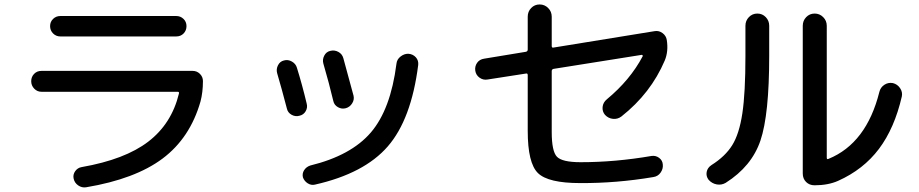

<svg xmlns="http://www.w3.org/2000/svg" viewBox="-20 -795 4040 844"><path d="M162.1 -391.6Q143.6 -391.6 130.4 -405.3Q117.2 -418.9 117.2 -438Q117.2 -457 129.9 -470.2Q142.6 -483.4 162.1 -483.4H827.1Q845.7 -483.4 858.9 -470.2Q872.1 -457 872.1 -438.5Q872.1 -389.6 861.3 -348.6Q815.4 -188.5 694.8 -98.1Q574.2 -7.8 358.4 28.3Q339.8 31.2 323.7 20Q307.6 8.8 303.7 -9.8Q299.8 -27.3 310.5 -42.5Q321.3 -57.6 338.9 -60.5Q529.3 -93.8 631.8 -172.4Q734.4 -251 766.6 -383.8Q768.6 -391.6 760.7 -391.6ZM245.1 -724.6H754.9Q773.4 -724.6 786.6 -711.9Q799.8 -699.2 799.8 -680.2Q799.8 -661.1 787.1 -647.9Q774.4 -634.8 754.9 -634.8H245.1Q226.6 -634.8 213.4 -647.9Q200.2 -661.1 200.2 -680.2Q200.2 -699.2 213.4 -711.9Q226.6 -724.6 245.1 -724.6Z M1776.4 -558.6Q1795.9 -556.6 1808.1 -543Q1820.3 -529.3 1818.4 -509.8Q1788.1 -270.5 1684.6 -151.4Q1581.1 -32.2 1364.3 16.6Q1347.7 20.5 1332.5 10.7Q1317.4 1 1311.5 -15.6Q1307.6 -32.2 1316.9 -46.9Q1326.2 -61.5 1343.8 -67.4Q1523.4 -111.3 1610.4 -212.9Q1697.3 -314.5 1722.7 -514.6Q1724.6 -534.2 1741.2 -546.9Q1757.8 -559.6 1776.4 -558.6ZM1241.2 -317.4Q1217.8 -407.2 1198.2 -473.6Q1193.4 -491.2 1202.1 -508.3Q1210.9 -525.4 1228.5 -529.3Q1246.1 -534.2 1263.2 -524.4Q1280.3 -514.6 1285.2 -497.1Q1308.6 -421.9 1328.1 -339.8Q1333 -322.3 1323.7 -306.2Q1314.5 -290 1295.9 -286.1Q1278.3 -281.2 1261.7 -290.5Q1245.1 -299.8 1241.2 -317.4ZM1445.3 -350.6Q1426.8 -428.7 1401.4 -515.6Q1396.5 -533.2 1405.3 -550.3Q1414.1 -567.4 1431.6 -571.3Q1450.2 -576.2 1467.3 -566.9Q1484.4 -557.6 1489.3 -539.1Q1508.8 -468.8 1534.2 -374Q1538.1 -356.4 1527.8 -340.3Q1517.6 -324.2 1500 -319.3Q1482.4 -314.5 1465.8 -323.7Q1449.2 -333 1445.3 -350.6Z M2122.1 -445.3Q2103.5 -442.4 2087.9 -453.6Q2072.3 -464.8 2069.3 -483.9Q2066.4 -502.9 2077.1 -518.6Q2087.9 -534.2 2108.4 -537.1L2292 -567.4Q2299.8 -569.3 2299.8 -577.1V-721.7Q2299.8 -744.1 2314.9 -759.8Q2330.1 -775.4 2352.1 -775.4Q2374 -775.4 2389.6 -759.8Q2405.3 -744.1 2405.3 -721.7V-592.8Q2405.3 -584 2413.1 -585.9L2858.4 -658.2Q2877 -661.1 2892.6 -649.4Q2908.2 -637.7 2911.1 -619.1Q2918.9 -569.3 2902.3 -529.3Q2840.8 -384.8 2711.9 -283.2Q2695.3 -270.5 2674.8 -272.5Q2654.3 -274.4 2639.6 -290Q2627 -304.7 2628.9 -324.7Q2630.9 -344.7 2647.5 -358.4Q2750 -443.4 2804.7 -546.9Q2806.6 -548.8 2804.7 -551.8Q2802.7 -554.7 2799.8 -553.7L2413.1 -492.2Q2405.3 -490.2 2405.3 -482.4V-214.8Q2405.3 -129.9 2428.2 -106Q2451.2 -82 2532.2 -82Q2684.6 -82 2843.8 -109.4Q2862.3 -112.3 2877.4 -101.1Q2892.6 -89.8 2893.6 -71.3Q2895.5 -52.7 2883.8 -36.1Q2872.1 -19.5 2851.6 -16.6Q2689.5 10.7 2530.3 9.8Q2389.6 9.8 2344.7 -34.2Q2299.8 -78.1 2299.8 -219.7V-464.8Q2299.8 -473.6 2292 -471.7Z M3560.5 19.5Q3538.1 19.5 3523.4 4.9Q3508.8 -9.8 3508.8 -32.2V-681.6Q3508.8 -704.1 3523.9 -719.7Q3539.1 -735.4 3561 -735.4Q3583 -735.4 3598.6 -719.7Q3614.3 -704.1 3614.3 -681.6V-101.6Q3614.3 -92.8 3622.1 -96.7Q3789.1 -165 3845.7 -391.6Q3850.6 -411.1 3867.7 -422.4Q3884.8 -433.6 3905.3 -429.7Q3924.8 -424.8 3936.5 -407.7Q3948.2 -390.6 3944.3 -371.1Q3912.1 -231.4 3843.8 -140.6Q3775.4 -49.8 3664.1 0Q3620.1 19.5 3560.5 19.5ZM3169.9 8.8Q3151.4 19.5 3130.4 15.6Q3109.4 11.7 3094.7 -4.9Q3083 -20.5 3086.4 -39.1Q3089.8 -57.6 3107.4 -69.3Q3168 -107.4 3198.7 -156.7Q3229.5 -206.1 3243.2 -296.4Q3256.8 -386.7 3256.8 -549.8V-681.6Q3256.8 -704.1 3272 -719.7Q3287.1 -735.4 3309.1 -735.4Q3331.1 -735.4 3346.2 -719.7Q3361.3 -704.1 3361.3 -681.6V-549.8Q3361.3 -291 3322.8 -177.2Q3284.2 -63.5 3169.9 8.8Z"/></svg>

Font: Rounded Mgen+ 2m medium
Style: Regular
Weight: 500
Designer: [Source Han Sans]
Ryoko NISHIZUKA  (kana & ideographs); Paul D. Hunt (Latin, Greek & Cyrillic); Wenlong ZHANG  (bopomofo
Version: Version 1.059.20150602